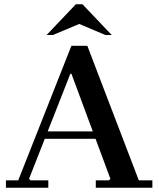

<svg xmlns="http://www.w3.org/2000/svg" viewBox="-20 -886 749 906"><path d="M8 0V-35H66L317 -670H392L635 -35H699V0H432V-35H494L501 -42L317 -538H312L117 -42L125 -35H208V0ZM172 -231V-266H483V-231ZM477 -721 354 -773 230 -721H200L338 -866H369L507 -721Z"/></svg>

Font: Brygada 1918 SemiBold
Style: Regular
Weight: 600
Designer: Mateusz Machalski | Borys Kosmynka | Przemek Hoffer
Foundry: NIEPODLEGLA 2018
Version: Version 3.006